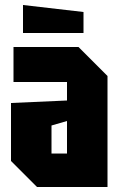

<svg xmlns="http://www.w3.org/2000/svg" viewBox="-20 -748 484 768"><path d="M24 -104V-336L248 -346V-420H34V-560H294L410 -444V0H128ZM186 -246V-134H248V-264ZM314 -616H72V-728L314 -700Z"/></svg>

Font: Tektur Condensed
Style: Bold
Weight: 700
Width: 3
Designer: Adam Jagosz
Foundry: Adam Jagosz
Version: Version 1.005;gftools[0.9.30]